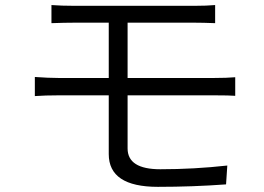

<svg xmlns="http://www.w3.org/2000/svg" viewBox="-20 -725 1040 756"><path d="M827.1 -349.6H482.4V-140.6Q482.4 -58.6 611.3 -58.6Q744.1 -58.6 875 -73.2L870.1 1Q738.3 10.7 601.6 10.7Q408.2 10.7 408.2 -118.2V-349.6H209Q158.2 -349.6 117.2 -346.7V-421.9Q171.9 -418 209 -418H408.2V-635.7H272.5Q235.4 -635.7 182.6 -633.8V-705.1Q222.7 -702.1 272.5 -702.1H746.1Q793 -702.1 827.1 -705.1V-633.8Q778.3 -635.7 746.1 -635.7H482.4V-418H825.2Q873 -418 906.2 -420.9V-347.7Q883.8 -349.6 827.1 -349.6Z"/></svg>

Font: Gen Shin Gothic Monospace Normal
Style: Regular
Weight: 350
Designer: [Source Han Sans]
Ryoko NISHIZUKA  (kana & ideographs); Paul D. Hunt (Latin, Greek & Cyrillic); Wenlong ZHANG  (bopomofo
Version: Version 1.002.20150607